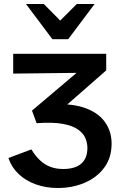

<svg xmlns="http://www.w3.org/2000/svg" viewBox="-20 -927 603 960"><path d="M269 13Q210 13 159.5 -5Q109 -23 73.5 -56.5Q38 -90 22 -137L137 -180Q157 -147 180 -125.5Q203 -104 231.5 -93Q260 -82 296 -82Q326 -82 349 -89Q372 -96 387 -109.5Q402 -123 409.5 -142.5Q417 -162 417 -188Q417 -211 407.5 -235Q398 -259 371.5 -278.5Q345 -298 295 -307.5Q245 -317 163 -311L140 -374L433 -622L478 -564L46 -559V-658H511V-575L237 -335L217 -403Q327 -413 398 -389.5Q469 -366 503.5 -318.5Q538 -271 538 -209Q538 -138 501 -88.5Q464 -39 403 -13Q342 13 269 13ZM242 -731 263 -806 364 -907H453L321 -731ZM242 -731 110 -907H199L301 -804L321 -731Z"/></svg>

Font: Ysabeau
Style: Bold
Weight: 700
Designer: Christian Thalmann (Catharsis Fonts)
Version: Version 2.000;gftools[0.9.27.dev2+g8671c4b]